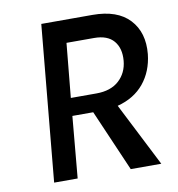

<svg xmlns="http://www.w3.org/2000/svg" viewBox="-75 -712 722 780"><g transform="rotate(-10 286.5 -322.0)"><path d="M86 0 146.5 -644H357.5Q460 -644 510 -590.2Q560 -536.5 551.5 -448Q544 -378 504 -329.2Q464 -280.5 394.5 -262.5L528 0H402L292 -254H206L183 0ZM212.5 -327H318Q377.5 -327 411.5 -358Q445.5 -389 450 -438.5Q454.5 -489.5 428.8 -520Q403 -550.5 348 -550.5H234Z"/></g></svg>

Font: Karla SemiBold
Style: Italic
Weight: 600
Italic angle: -8°
Designer: Jonathan Pinhorn
Version: Version 2.004;gftools[0.9.33]